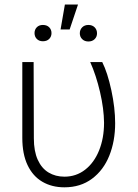

<svg xmlns="http://www.w3.org/2000/svg" viewBox="-20 -798 593 828"><path d="M125 -530.3 126 -201.2Q126 -146 142.8 -108.9Q159.7 -71.8 189.5 -54Q219.2 -36.1 257.8 -36.1Q308.6 -36.1 347.4 -66.4Q386.2 -96.7 407.5 -149.7Q428.7 -202.6 428.7 -268.6Q428.2 -328.6 411.4 -401.1Q394.5 -473.6 369.1 -530.3H420.9Q443.8 -484.9 460.2 -408.7Q476.6 -332.5 476.6 -266.6Q476.6 -189.5 451.4 -126.7Q426.3 -64 376.7 -27.1Q327.1 9.8 257.8 9.8Q203.6 9.8 162.6 -14.2Q121.6 -38.1 98.9 -85.9Q76.2 -133.8 76.2 -203.1V-530.3ZM259.8 -778.3H316.4L280.3 -670.9H241.2ZM165 -690.4Q182.1 -690.4 192.1 -680.4Q202.1 -670.4 202.1 -655.3Q202.1 -640.1 192.1 -630.1Q182.1 -620.1 165 -620.1Q148.4 -620.1 138.7 -630.1Q128.9 -640.1 128.9 -655.3Q128.9 -670.4 138.7 -680.4Q148.4 -690.4 165 -690.4ZM361.3 -690.4Q377.9 -690.4 388.2 -680.2Q398.4 -669.9 398.4 -654.3Q398.4 -639.2 388.2 -629.2Q377.9 -619.1 361.3 -619.1Q344.7 -619.1 334.5 -629.2Q324.2 -639.2 324.2 -654.3Q324.2 -669.9 334.5 -680.2Q344.7 -690.4 361.3 -690.4Z"/></svg>

Font: Pretendard JP ExtraLight
Style: Regular
Weight: 200
Designer: Base glyphs from Inter by Rasmus Andersson; Hangeul glyphs from Noto Sans CJK(Source Han Sans) by Jang Soo-young and Kan
Foundry: Kil Hyung-jin
Version: Version 1.309